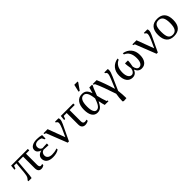

<svg xmlns="http://www.w3.org/2000/svg" viewBox="285 -2139 3785 3785"><g transform="rotate(-45 2177.5 -246.0)"><path d="M177.2 -418Q152.3 -108.9 147.2 -64.7Q142.1 -20.5 136.7 0H47.4V-22Q72.8 -48.3 83.3 -68.1Q93.8 -87.9 99.9 -115.7Q106 -143.6 109.9 -187.5L130.4 -418H64.9L41.5 -355.5H13.7L23.9 -459H489.7V-418H397.9V-104.5Q397.9 -72.8 409.7 -56.9Q421.4 -41 439.9 -41Q454.1 -41 480 -48.8V-17.1Q468.3 -7.3 447.8 1.2Q427.2 9.8 403.8 9.8Q316.9 9.8 316.9 -96.2V-418Z M896 -34.2Q829.1 9.8 728 9.8Q638.7 9.8 591.1 -27.1Q543.5 -64 543.5 -131.3Q543.5 -175.8 573 -206.3Q602.5 -236.8 652.8 -247.1V-250.5Q563 -280.3 563 -354Q563 -408.7 613.8 -439.9Q664.6 -471.2 751 -471.2Q820.3 -471.2 882.3 -453.6L881.8 -357.9H858.4L830.6 -413.1Q817.4 -420.9 793.7 -427Q770 -433.1 747.6 -433.1Q698.7 -433.1 672.1 -411.4Q645.5 -389.6 645.5 -350.6Q645.5 -317.4 661.9 -294.7Q678.2 -272 705.6 -264.2Q725.1 -266.1 763.9 -267.8Q802.7 -269.5 815.4 -269.5H831.1V-222.7H815.4Q782.2 -222.7 696.8 -229Q663.1 -219.2 645.5 -194.6Q627.9 -169.9 627.9 -135.7Q627.9 -91.8 660.9 -66.4Q693.8 -41 752 -41Q785.6 -41 818.4 -45.9Q851.1 -50.8 896 -65.9Z M1285.6 -387.7Q1285.6 -409.2 1273.7 -420.9Q1261.7 -432.6 1247.6 -437V-459H1344.2Q1353.5 -442.9 1353.5 -420.4Q1353.5 -381.3 1324.7 -320.8L1167.5 9.8H1132.8L961.9 -424.8L927.2 -437V-459H1041L1175.8 -99.6L1252 -268.6Q1268.6 -305.7 1277.1 -337.4Q1285.6 -369.1 1285.6 -387.7Z M1450.2 -418 1426.8 -355.5H1398.9L1409.2 -459H1756.8V-418H1613.3V-104.5Q1613.3 -41 1664.1 -41Q1684.1 -41 1716.8 -48.8V-17.1Q1705.1 -7.3 1678.2 1.2Q1651.4 9.8 1627 9.8Q1584 9.8 1558.1 -16.4Q1532.2 -42.5 1532.2 -96.2V-418Z M2278.8 -22V0H2175.3Q2157.2 -57.6 2143.1 -133.8H2140.1Q2105 -66.9 2082.5 -41.3Q2060.1 -15.6 2032.7 -2.9Q2005.4 9.8 1969.7 9.8Q1896.5 9.8 1856.7 -50.3Q1816.9 -110.4 1816.9 -221.2Q1816.9 -339.4 1866.9 -405.5Q1917 -471.7 2007.8 -471.7Q2070.3 -471.7 2106.9 -440.4Q2143.6 -409.2 2166.5 -336.9H2169.4L2203.6 -459H2280.3V-439.5Q2269 -421.9 2253.9 -387.2Q2238.8 -352.5 2194.8 -235.8Q2222.7 -115.7 2255.4 -29.3ZM2132.3 -226.1Q2119.6 -336.4 2091.8 -384.5Q2064 -432.6 2015.1 -432.6Q1905.3 -432.6 1905.3 -221.2Q1905.3 -131.3 1928.2 -84.7Q1951.2 -38.1 1989.3 -38.1Q2018.6 -38.1 2041.7 -56.6Q2064.9 -75.2 2084.2 -109.4Q2103.5 -143.6 2132.3 -226.1ZM1997.6 -546.4V-562.5L2031.2 -705.1H2122.6V-687L2024.4 -546.4Z M2301.3 -437V-459H2407.7Q2437 -393.1 2474.4 -288.8Q2511.7 -184.6 2540.5 -85H2544.4L2627.4 -284.2Q2639.2 -310.5 2647.7 -341.3Q2656.2 -372.1 2656.2 -390.1Q2656.2 -410.2 2645 -421.9Q2633.8 -433.6 2622.1 -437V-459H2716.3Q2721.7 -450.7 2721.7 -421.9Q2721.7 -377 2679.2 -283.7L2558.1 -8.8Q2564.5 29.8 2568.4 99.9Q2572.3 169.9 2572.3 207.5L2494.6 212.9L2472.2 198.7Q2472.2 155.3 2477.3 101.3Q2482.4 47.4 2490.7 3.9Q2427.2 -182.1 2405.8 -240Q2384.3 -297.9 2364.7 -345.2Q2345.2 -392.6 2328.1 -426.3Z M3275.4 -204.1Q3275.4 -385.7 3147 -436.5V-468.8Q3249.5 -451.7 3306.6 -382.1Q3363.8 -312.5 3363.8 -205.6Q3363.8 -104.5 3321.3 -47.4Q3278.8 9.8 3202.1 9.8Q3112.8 9.8 3077.1 -82H3073.2Q3037.6 9.8 2947.8 9.8Q2871.6 9.8 2827.6 -47.4Q2783.7 -104.5 2783.7 -205.6Q2783.7 -313.5 2841.1 -382.8Q2898.4 -452.1 3000.5 -468.8V-436.5Q2938 -412.1 2905 -353.3Q2872.1 -294.4 2872.1 -204.1Q2872.1 -128.9 2898.2 -84.5Q2924.3 -40 2970.2 -40Q2999.5 -40 3023.2 -68.4Q3046.9 -96.7 3054.2 -144.5L3049.8 -170.9Q3036.6 -245.6 3036.6 -271.5V-296.9H3117.7V-271.5Q3117.7 -244.6 3099.1 -144.5Q3107.4 -95.7 3128.9 -69.1Q3150.4 -42.5 3179.7 -42.5Q3225.6 -42.5 3250.5 -85.2Q3275.4 -127.9 3275.4 -204.1Z M3763.7 -387.7Q3763.7 -409.2 3751.7 -420.9Q3739.7 -432.6 3725.6 -437V-459H3822.3Q3831.5 -442.9 3831.5 -420.4Q3831.5 -381.3 3802.7 -320.8L3645.5 9.8H3610.8L3439.9 -424.8L3405.3 -437V-459H3519L3653.8 -99.6L3730 -268.6Q3746.6 -305.7 3755.1 -337.4Q3763.7 -369.1 3763.7 -387.7Z M4316.9 -231.9Q4316.9 9.8 4102.1 9.8Q3998.5 9.8 3945.8 -52.2Q3893.1 -114.3 3893.1 -231.9Q3893.1 -348.1 3945.8 -409.7Q3998.5 -471.2 4106 -471.2Q4210.4 -471.2 4263.7 -410.9Q4316.9 -350.6 4316.9 -231.9ZM4229 -231.9Q4229 -337.4 4198.2 -384.8Q4167.5 -432.1 4102.1 -432.1Q4038.1 -432.1 4009.5 -386.7Q3981 -341.3 3981 -231.9Q3981 -121.1 4010 -75Q4039.1 -28.8 4102.1 -28.8Q4166.5 -28.8 4197.8 -76.7Q4229 -124.5 4229 -231.9Z"/></g></svg>

Font: Times New Roman
Style: Regular
Weight: 400
Designer: Steve Matteson
Foundry: Ascender Corporation
Version: Version 2.00.3